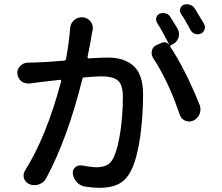

<svg xmlns="http://www.w3.org/2000/svg" viewBox="-20 -865 1062 918"><path d="M956.1 -750Q960 -742.2 960 -734.4Q960 -728.5 958 -723.6Q953.1 -710 940.4 -704.1Q925.8 -698.2 911.6 -703.6Q897.5 -709 890.6 -721.7Q868.2 -765.6 845.7 -798.8Q837.9 -810.5 841.8 -823.2Q845.7 -835.9 857.4 -841.8Q865.2 -844.7 874 -844.7Q879.9 -844.7 886.7 -842.8Q901.4 -838.9 910.2 -826.2Q933.6 -788.1 956.1 -750ZM315.4 -730.5Q317.4 -753.9 335 -769.5Q350.6 -782.2 369.1 -782.2Q372.1 -782.2 375 -782.2H377.9Q400.4 -779.3 414.1 -760.7Q423.8 -747.1 423.8 -731.4Q423.8 -725.6 422.9 -719.7Q420.9 -713.9 419.9 -708Q413.1 -663.1 398.4 -591.8Q398.4 -589.8 399.9 -587.4Q401.4 -585 404.3 -585.9Q465.8 -589.8 496.1 -589.8Q574.2 -589.8 619.1 -549.3Q664.1 -508.8 664.1 -412.1Q664.1 -312.5 650.4 -212.4Q636.7 -112.3 608.4 -52.7Q585 -4.9 547.9 14.2Q510.7 33.2 455.1 33.2Q425.8 33.2 388.7 27.3Q365.2 24.4 348.6 7.3Q332 -9.8 328.1 -34.2Q328.1 -37.1 328.1 -40Q328.1 -54.7 338.9 -64.5Q349.6 -74.2 363.3 -74.2Q367.2 -74.2 371.1 -74.2Q416 -65.4 442.4 -65.4Q470.7 -65.4 490.7 -75.2Q510.7 -85 523.4 -112.3Q543.9 -156.2 555.7 -236.8Q567.4 -317.4 567.4 -401.4Q567.4 -460.9 543 -480.5Q518.6 -500 465.8 -500Q439.5 -500 383.8 -495.1Q376 -495.1 374 -488.3Q302.7 -201.2 200.2 -11.7Q188.5 8.8 166 16.6Q155.3 20.5 144.5 20.5Q132.8 20.5 120.1 15.6Q101.6 7.8 94.7 -12.7Q92.8 -19.5 92.8 -26.4Q92.8 -39.1 100.6 -50.8Q202.1 -212.9 272.5 -476.6Q272.5 -479.5 271 -481.4Q269.5 -483.4 266.6 -483.4Q170.9 -472.7 166 -471.7Q146.5 -469.7 122.1 -465.8Q117.2 -465.8 114.3 -465.8Q96.7 -465.8 82 -476.6Q65.4 -490.2 63.5 -511.7Q62.5 -514.6 62.5 -516.6Q62.5 -535.2 76.2 -548.8Q90.8 -564.5 112.3 -565.4Q124 -565.4 154.3 -566.4Q198.2 -567.4 287.1 -575.2Q293.9 -576.2 295.9 -583Q310.5 -665 315.4 -730.5ZM830.1 -725.6Q835.9 -713.9 835.9 -701.2Q835.9 -692.4 833 -683.6Q825.2 -662.1 803.7 -652.3L797.9 -649.4Q791 -647.5 794.9 -640.6Q866.2 -532.2 934.6 -363.3Q938.5 -352.5 938.5 -341.8Q938.5 -331.1 934.6 -320.3Q925.8 -298.8 904.3 -288.1Q894.5 -284.2 884.8 -284.2Q875 -284.2 865.2 -288.1Q845.7 -296.9 838.9 -317.4Q786.1 -475.6 711.9 -587.9Q705.1 -599.6 705.1 -611.3Q705.1 -617.2 706.1 -623Q710.9 -641.6 728.5 -649.4L752.9 -660.2Q759.8 -663.1 766.6 -663.1Q779.3 -663.1 789.1 -650.4Q789.1 -650.4 790 -650.4Q757.8 -713.9 730.5 -756.8Q723.6 -768.6 727.5 -781.2Q731.4 -793.9 743.2 -799.8Q752 -802.7 759.8 -802.7Q766.6 -802.7 772.5 -800.8Q787.1 -796.9 794.9 -783.2Q811.5 -757.8 830.1 -725.6Z"/></svg>

Font: Gen Jyuu Gothic P Medium
Style: Regular
Weight: 500
Designer: [Source Han Sans]
Ryoko NISHIZUKA  (kana & ideographs); Paul D. Hunt (Latin, Greek & Cyrillic); Wenlong ZHANG  (bopomofo
Version: Version 1.002.20150607